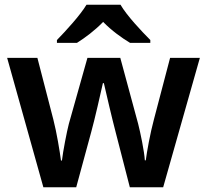

<svg xmlns="http://www.w3.org/2000/svg" viewBox="-20 -786 870 806"><path d="M486 -766H343C316 -721 256 -656 219 -618V-606H303C338 -628 378 -658 413 -694C448 -658 491 -627 526 -606H611V-618C574 -655 512 -721 486 -766ZM465 -233 525 0H665L819 -543H694L626 -284C611 -229 596 -146 592 -113H588C586 -150 569 -231 560 -266L485 -543H347L269 -266C261 -236 244 -148 240 -112H236C231 -150 218 -230 204 -284L137 -543H10L162 0H300L363 -232C377 -282 404 -401 412 -437H416C424 -401 452 -282 465 -233Z"/></svg>

Font: Noto Sans Bamum SemiBold
Style: Regular
Weight: 600
Designer: Monotype Design Team
Foundry: Monotype Imaging Inc.
Version: Version 2.002